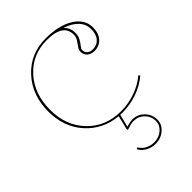

<svg xmlns="http://www.w3.org/2000/svg" viewBox="-219 -619 943 943"><g transform="rotate(-45 252.5 -147.5)"><path d="M375.5 -497.1Q400.4 -475.1 400.4 -438Q400.4 -417 391.1 -400.6Q381.8 -384.3 372.8 -373.5Q363.8 -362.8 363.8 -355.5Q363.8 -339.8 374.3 -330.1Q384.8 -320.3 403.8 -320.3Q433.1 -320.3 450.7 -340.6Q468.3 -360.8 468.3 -396.5Q468.3 -430.7 444.6 -456.5Q420.9 -482.4 375.5 -497.1ZM277.3 -522.5Q368.7 -522.5 424.6 -487.8Q480.5 -453.1 480.5 -396.5Q480.5 -356.4 459.5 -332.5Q438.5 -308.6 403.8 -308.6Q380.9 -308.6 366.5 -321.5Q352.1 -334.5 352.1 -355.5Q352.1 -368.2 361.1 -380.4Q370.1 -392.6 379.4 -406.7Q388.7 -420.9 388.7 -438Q388.7 -512.7 275.9 -512.7Q175.3 -512.7 110.1 -441.2Q44.9 -369.6 44.9 -258.8Q44.9 -148.4 112.8 -77.9Q180.7 -7.3 287.6 -7.3Q336.9 -7.3 385.3 -23.9Q433.6 -40.5 471.2 -72.3L477.5 -64.9Q438.5 -31.7 388.4 -14.6Q338.4 2.4 287.6 2.4Q276.9 2.4 271.5 2L254.9 67.9Q282.2 60.1 297.4 60.1Q333 60.1 358.4 85.7Q383.8 111.3 383.8 147.9Q383.8 180.2 357.4 203.1Q331.1 226.1 293.9 226.1Q268.1 226.1 245.8 214.6Q223.6 203.1 211.4 183.1Q209 178.2 212.9 176.3Q217.8 173.3 220.2 178.2Q231 195.3 250.7 205.6Q270.5 215.8 293.9 215.8Q327.6 215.8 350.8 195.6Q374 175.3 374 147.9Q374 115.2 351.3 92.5Q328.6 69.8 297.4 69.8Q291 69.8 285.9 70.3Q280.8 70.8 275.6 72Q270.5 73.2 267.1 74.2Q263.7 75.2 258.1 77.1Q252.4 79.1 249.5 80.1Q244.6 81.5 243.7 77.1Q243.2 76.2 243.7 74.7V74.2L261.2 1.5Q160.2 -8.3 96.4 -80.1Q32.7 -151.9 32.7 -258.8Q32.7 -373 102.1 -447.8Q171.4 -522.5 277.3 -522.5Z"/></g></svg>

Font: ZnikomitNo24
Style: Thin
Weight: 300
Designer: gluk
Foundry: gluk
Version: Version 0.55